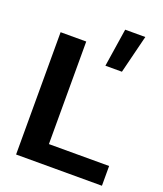

<svg xmlns="http://www.w3.org/2000/svg" viewBox="-141 -858 807 950"><g transform="rotate(20 263.0 -382.5)"><path d="M322 -564H409L459 -765H353ZM57 0H509V-104H192V-644H57Z"/></g></svg>

Font: Kanit Medium
Style: Regular
Weight: 500
Designer: Katatrad Team
Foundry: CadsonDemak
Version: Version 1.000;PS 001.000;hotconv 1.0.88;makeotf.lib2.5.64775